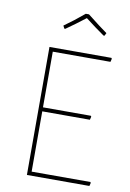

<svg xmlns="http://www.w3.org/2000/svg" viewBox="-92 -884 637 941"><g transform="rotate(10 227.0 -414.0)"><path d="M166 -738 159 -752Q206 -785 257 -828H273Q339 -776 373 -752L366 -738H361Q315 -770 266 -808Q217 -770 171 -738ZM422 -20 425 -16 421 0H110V-637H418L421 -633L417 -617H130V-340H368L371 -336L367 -320H130V-20Z"/></g></svg>

Font: Alegreya Sans Thin
Style: Regular
Weight: 100
Designer: Juan Pablo del Peral
Foundry: Huerta Tipografica
Version: Version 2.007